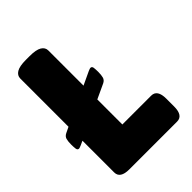

<svg xmlns="http://www.w3.org/2000/svg" viewBox="-206 -799 895 895"><g transform="rotate(-45 242.0 -351.0)"><path d="M110 0Q50 0 50 -40V-249L28 -239Q16 -234 13 -234Q3 -234 1.5 -246Q0 -258 0 -274Q0 -294 3.5 -307Q7 -320 21 -327L50 -341V-659Q50 -679 69 -690.5Q88 -702 130 -702H155Q197 -702 216 -690.5Q235 -679 235 -659V-427L301 -458Q313 -463 316 -463Q326 -463 327.5 -451.5Q329 -440 329 -423Q329 -404 325.5 -390.5Q322 -377 308 -370L235 -336V-171H425Q465 -171 465 -111V-60Q465 0 425 0Z"/></g></svg>

Font: Asap Black
Style: Regular
Weight: 900
Designer: Pablo Cosgaya
Foundry: Omnibus-Type
Version: Version 3.001; ttfautohint (v1.8.4.7-5d5b)